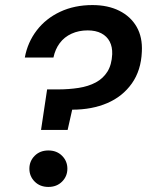

<svg xmlns="http://www.w3.org/2000/svg" viewBox="-20 -732 580 758"><path d="M142 -219 166 -379H208Q252 -379 290.5 -385Q329 -391 358 -406.5Q387 -422 404 -449Q421 -476 423 -518Q424 -547 413 -568Q402 -589 380 -600.5Q358 -612 326 -612Q291 -612 262.5 -599Q234 -586 216 -562Q198 -538 191 -505H78Q89 -565 125 -612Q161 -659 217.5 -685.5Q274 -712 345 -712Q406 -712 451 -689.5Q496 -667 519.5 -626Q543 -585 540 -528Q537 -454 500.5 -402.5Q464 -351 403.5 -325Q343 -299 265 -299L247 -219ZM171 6Q138 6 117 -15Q96 -36 96 -66Q96 -96 117 -117Q138 -138 171 -138Q204 -138 225 -117Q246 -96 246 -66Q246 -36 225 -15Q204 6 171 6Z"/></svg>

Font: DM Sans SemiBold
Style: Italic
Weight: 600
Italic angle: -10°
Designer: Colophon Foundry, Jonny Pinhorn
Foundry: Colophon Foundry
Version: Version 4.004;gftools[0.9.30]